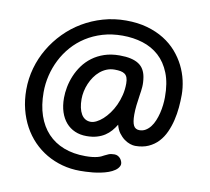

<svg xmlns="http://www.w3.org/2000/svg" viewBox="-97 -843 1268 1162"><g transform="rotate(10 537.0 -262.0)"><path d="M62.5 -217.3Q62.5 -286.1 80.8 -351.1Q99.1 -416 133.1 -473.4Q167 -530.8 214.4 -578.9Q261.7 -627 319.8 -661.4Q377.9 -695.8 445.1 -715.1Q512.2 -734.4 585.4 -734.4Q658.2 -734.4 716.6 -717.8Q774.9 -701.2 820.3 -672.9Q865.7 -644.5 898.7 -606.7Q931.6 -568.8 952.9 -526.1Q974.1 -483.4 984.4 -438Q994.6 -392.6 994.6 -349.6Q994.6 -312.5 991 -272Q987.3 -231.4 978 -192.4Q968.8 -153.3 952.6 -117.7Q936.5 -82 911.6 -55.2Q886.7 -28.3 851.8 -12.5Q816.9 3.4 770 3.4Q756.8 3.4 738.8 -2.4Q720.7 -8.3 702.6 -21.5Q684.6 -34.7 669.4 -55.2Q654.3 -75.7 647 -105Q634.3 -84 618.4 -65.7Q602.5 -47.4 581.5 -33.7Q560.5 -20 533 -12Q505.4 -3.9 469.7 -3.9Q430.2 -3.9 398.2 -17.8Q366.2 -31.7 343.5 -57.9Q320.8 -84 308.3 -121.8Q295.9 -159.7 295.9 -208Q295.9 -240.2 302.7 -275.6Q309.6 -311 324 -345.7Q338.4 -380.4 361.3 -411.9Q384.3 -443.4 416.3 -467.3Q448.2 -491.2 490 -505.4Q531.7 -519.5 584 -519.5Q623.5 -519.5 652.3 -512.9Q681.2 -506.3 700.9 -493.4Q720.7 -480.5 731.9 -460.9Q743.2 -441.4 747.6 -416Q750.5 -398.4 751.2 -383.5Q752 -368.7 751 -355.5Q750 -342.3 748.3 -329.8Q746.6 -317.4 744.6 -304.7Q739.3 -271 735.8 -240Q732.4 -209 732.4 -182.6Q732.4 -136.2 743.2 -115.5Q753.9 -94.7 779.3 -94.7Q800.3 -94.7 817.1 -105Q834 -115.2 847.2 -132.3Q860.4 -149.4 869.6 -171.9Q878.9 -194.3 885 -219Q891.1 -243.7 894 -269Q897 -294.4 897 -317.4Q897.5 -404.3 873 -465.6Q848.6 -526.9 805.7 -565.7Q762.7 -604.5 704.8 -622.6Q647 -640.6 580.6 -640.6Q514.2 -640.6 458 -623.8Q401.9 -606.9 356.2 -577.6Q310.5 -548.3 275.4 -508.3Q240.2 -468.3 216.6 -421.4Q192.9 -374.5 180.7 -323.5Q168.5 -272.5 168.5 -220.7Q168.5 -140.6 189.9 -77.9Q211.4 -15.1 252 28.1Q292.5 71.3 351.1 94Q409.7 116.7 483.9 116.7Q509.3 116.7 527.3 114.5Q545.4 112.3 558.3 108.9Q571.3 105.5 580.3 101.3Q589.4 97.2 596.7 92.8Q608.4 86.4 621.8 81.1Q635.3 75.7 656.7 75.7Q668 75.7 677.2 80.6Q686.5 85.4 692.9 93Q699.2 100.6 702.6 109.4Q706.1 118.2 706.1 125.5Q706.1 127.9 705.6 131.6Q705.1 135.3 703.1 139.2Q695.3 155.3 678.7 166.7Q662.1 178.2 640.4 186Q618.7 193.8 594.2 198.7Q569.8 203.6 546.4 206.1Q522.9 208.5 502.2 209.2Q481.4 210 467.3 210Q410.2 210 358.2 195.8Q306.2 181.6 261 155.3Q215.8 128.9 179.2 91.1Q142.6 53.2 116.7 5.6Q90.8 -42 76.7 -98.1Q62.5 -154.3 62.5 -217.3ZM401.9 -219.7Q401.9 -190.4 407 -167.2Q412.1 -144 421.9 -127.4Q431.6 -110.8 446.3 -102.1Q460.9 -93.3 480 -93.3Q496.1 -93.3 515.1 -102.8Q534.2 -112.3 553.2 -129.4Q572.3 -146.5 590.1 -170.7Q607.9 -194.8 621.6 -224.4Q635.3 -253.9 643.6 -287.8Q651.9 -321.8 651.9 -358.9Q651.9 -380.9 646.7 -394.8Q641.6 -408.7 631.1 -416.3Q620.6 -423.8 605 -426.8Q589.4 -429.7 568.8 -429.7Q543 -429.7 520.5 -420.7Q498 -411.6 479.5 -396Q460.9 -380.4 446.5 -359.6Q432.1 -338.9 422.1 -315.4Q412.1 -292 407 -267.3Q401.9 -242.7 401.9 -219.7Z"/></g></svg>

Font: Autour One
Style: Regular
Weight: 400
Version: Version 1.007; ttfautohint (v0.92) -l 24 -r 24 -G 200 -x 7 -